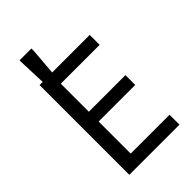

<svg xmlns="http://www.w3.org/2000/svg" viewBox="-262 -986 1080 1080"><g transform="rotate(-45 278.0 -446.0)"><path d="M496 0H97V-714H496V-635H187V-412H478V-334H187V-79H496ZM124 -662 116 -872V-892H210V-872L193 -662Z"/></g></svg>

Font: Noto Sans Tifinagh
Style: Regular
Weight: 400
Designer: JamraPatel
Foundry: JamraPatel LLC
Version: Version 2.004; ttfautohint (v1.8.4.7-5d5b)